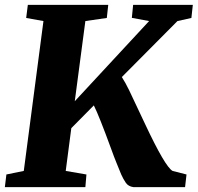

<svg xmlns="http://www.w3.org/2000/svg" viewBox="-35 -767 811 787"><path d="M-8.8 -51.8 62.5 -66.4 143.1 -680.7 72.3 -693.4 79.1 -747.1H408.7L402.8 -693.4L314.9 -680.7L271.5 -352.1L576.2 -680.7L505.4 -693.8L510.7 -747.1H755.4L749.5 -693.4L692.4 -680.7L464.4 -451.2Q479 -428.7 494.6 -396.5Q494.6 -396.5 559.6 -258.8Q642.1 -83 672.4 -66.4L729.5 -51.8L723.6 0H511.7Q490.7 -2.9 480.5 -18.1Q470.2 -33.2 461.9 -51.8L442.4 -99.6Q432.6 -123.5 421.9 -153.3Q371.1 -292.5 349.6 -335L257.3 -241.7L234.4 -66.4L319.3 -51.8L314.9 0H-15.1Z"/></svg>

Font: Merriweather
Style: Heavy Italic
Weight: 900
Italic angle: -7°
Designer: Eben Sorkin
Foundry: Eben Sorkin
Version: Version 1.001